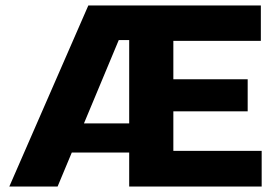

<svg xmlns="http://www.w3.org/2000/svg" viewBox="-20 -680 1012 700"><path d="M14 0 302 -660H563L453 -534H413L190 0ZM147 -124V-230H514V-124ZM569 0V-130H934V0ZM451 0V-660H612V0ZM569 -274V-391H883V-274ZM569 -531V-660H931V-531Z"/></svg>

Font: Bricolage Grotesque ExtraBold
Style: Regular
Weight: 800
Designer: Mathieu Triay
Foundry: Atelier Triay
Version: Version 1.001;gftools[0.9.33.dev8+g029e19f]